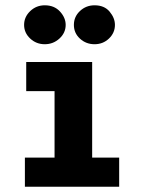

<svg xmlns="http://www.w3.org/2000/svg" viewBox="-20 -705 540 725"><path d="M74 0V-110H186V-361H79V-471H328V-110H430V0ZM149 -538Q117 -538 94 -559.5Q71 -581 71 -611Q71 -641 94 -663Q117 -685 149 -685Q185 -685 206.5 -661.5Q228 -638 228 -611Q228 -581 204.5 -559.5Q181 -538 149 -538ZM337 -538Q305 -538 282 -559Q259 -580 259 -611Q259 -642 282 -663.5Q305 -685 337 -685Q374 -685 394 -661Q414 -637 414 -611Q414 -581 391.5 -559.5Q369 -538 337 -538Z"/></svg>

Font: Inconsolata Black
Style: Regular
Weight: 900
Monospace: yes
Designer: Raph Levien, Cyreal, Brenton Simpson
Foundry: Raph Levien, Cyreal, Google
Version: Version 3.001; ttfautohint (v1.8.2.53-6de2)